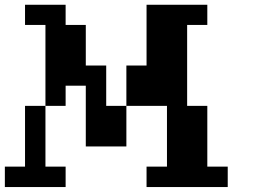

<svg xmlns="http://www.w3.org/2000/svg" viewBox="-20 -712 1040 790"><path d="M83 -609.4V-692.4H250V-609.4H333V-442.4H417V-276.4H500V-109.4H333V-359.4H250V-276.4H167V-609.4ZM0 -26.4H83V-276.4H167V-26.4H250V57.6H0ZM500 -276.4V-442.4H583V-692.4H833V-609.4H750V-276.4H833V-26.4H917V57.6H583V-26.4H667V-276.4Z"/></svg>

Font: KH Dot Dougenzaka 12
Style: Regular
Weight: 400
Designer: Original version for X68000 by Keitarou Hiraki (http://hp.vector.co.jp/authors/VA000874/) / TrueType conversion by Homem
Version: Version 1.00.20150527